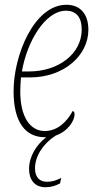

<svg xmlns="http://www.w3.org/2000/svg" viewBox="-20 -566 415 806"><path d="M168 10H174C132 42 102 92 102 143C102 188 125 220 171 220C194 220 213 214 232 204L237 181C214 192 200 197 177 197C148 197 127 180 127 141C127 89 161 37 214 3C266 -15 293 -60 293 -86C293 -94 290 -99 285 -100C262 -56 222 -16 168 -16C107 -16 65 -74 65 -183C65 -198 67 -227 68 -241H106C248 -241 351 -333 351 -441C351 -507 317 -546 259 -546C123 -546 37 -334 37 -183C37 -50 89 10 168 10ZM101 -266H72C93 -390 169 -521 257 -521C299 -521 323 -495 323 -442C323 -341 227 -266 101 -266Z"/></svg>

Font: Noto Serif Condensed Thin
Style: Italic
Weight: 100
Width: 3
Italic angle: -12°
Designer: Monotype Design Team
Foundry: Monotype Imaging Inc.
Version: Version 2.013